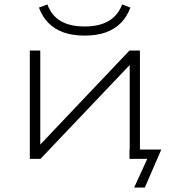

<svg xmlns="http://www.w3.org/2000/svg" viewBox="-20 -714 771 863"><path d="M583 129 642 0H562V-42H705L631 129ZM114 0V-487H161V-60H157L562 -487H609V0H563V-426H567L162 0ZM361 -554Q306 -554 265.5 -568.5Q225 -583 197.5 -611Q170 -639 155 -680L193 -694Q212 -643 253.5 -619Q295 -595 361 -595Q426 -595 468 -619.5Q510 -644 529 -694L566 -680Q551 -639 523.5 -611Q496 -583 455.5 -568.5Q415 -554 361 -554Z"/></svg>

Font: Nunito Sans 10pt Expanded ExtraLight
Style: Regular
Weight: 250
Width: 7
Designer: Vernon Adams
Foundry: Vernon Adams
Version: Version 3.101;gftools[0.9.27]